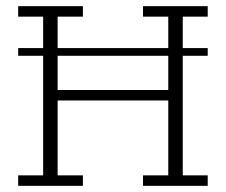

<svg xmlns="http://www.w3.org/2000/svg" viewBox="-20 -603 733 623"><path d="M39 -447H120V-549H39V-583H249V-549H167V-447H526V-549H444V-583H654V-549H573V-447H654V-422H573V-34H654V0H444V-34H526V-277H167V-34H249V0H39V-34H120V-422H39ZM167 -311H526V-422H167Z"/></svg>

Font: Rokkitt ExtraLight
Style: Regular
Weight: 250
Version: Version 3.103